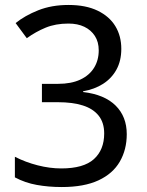

<svg xmlns="http://www.w3.org/2000/svg" viewBox="-20 -744 591 774"><path d="M229 10Q176 10 128.5 1.5Q81 -7 40 -29V-112Q83 -90 132 -77.5Q181 -65 227 -65Q317 -65 358.5 -102.5Q400 -140 400 -206Q400 -250 377.5 -278Q355 -306 313.5 -319Q272 -332 214 -332H149V-406H214Q267 -406 303.5 -423Q340 -440 359 -470.5Q378 -501 378 -541Q378 -575 362.5 -599Q347 -623 320 -636Q293 -649 256 -649Q204 -649 164 -632.5Q124 -616 88 -590L43 -651Q80 -681 134 -702.5Q188 -724 256 -724Q326 -724 373.5 -701Q421 -678 445 -638.5Q469 -599 469 -547Q469 -499 449.5 -463.5Q430 -428 395.5 -406Q361 -384 315 -376V-373Q401 -363 446 -318.5Q491 -274 491 -203Q491 -141 463 -92.5Q435 -44 377 -17Q319 10 229 10Z"/></svg>

Font: lkannada05
Style: Book
Weight: 400
Designer: Jelle Bosma - Monotype Design Team
Foundry: Monotype Imaging Inc.
Version: Version 2.003